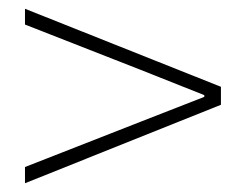

<svg xmlns="http://www.w3.org/2000/svg" viewBox="-20 -584 561 438"><path d="M37 -203 300 -306 446 -363V-367L300 -425L37 -528V-564L484 -386V-345L37 -166Z"/></svg>

Font: Merged Yaku Han JP Thin
Style: Regular
Weight: 250
Designer: Ryoko NISHIZUKA 西塚涼子 (kana, bopomofo & ideographs); Paul D. Hunt (Latin, Greek & Cyrillic); Sandoll Communications 산돌커뮤니
Foundry: Adobe
Version: Version 2.004